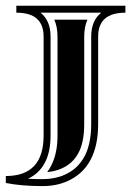

<svg xmlns="http://www.w3.org/2000/svg" viewBox="-20 -629 480 660"><path d="M36.1 -609.4H411.1V-585.4Q317.4 -585.4 317.4 -503.4V-202.9Q317.4 -53.5 211.9 -6.3Q173.6 10.7 126.7 10.7Q53.5 10.7 0 0V-23.9Q129.9 -23.9 129.9 -162.8V-503.4Q129.9 -585.4 36.1 -585.4ZM327.9 -585.4H119.4Q153.8 -557.9 153.8 -503.4V-162.8Q153.8 -106.2 133.9 -69.1Q114 -32 76.2 -14.6Q100.1 -13.2 126.7 -13.2Q168.5 -13.2 202.1 -28.1Q223.9 -37.8 240.4 -52.6Q256.8 -67.4 268.9 -88.5Q281 -109.6 287.2 -138.4Q293.5 -167.2 293.5 -202.9V-503.4Q293.5 -557.9 327.9 -585.4ZM280.5 -561.5Q269.5 -536.1 269.5 -503.4V-202.9Q269.5 -169.7 263.9 -143.6Q258.5 -118.4 248 -100.3Q237.8 -82.5 224.4 -70.6Q210.7 -58.3 192.4 -50Q169.7 -39.8 142.3 -37.6Q149.4 -46.9 155 -57.9Q177.7 -100.3 177.7 -162.8V-503.4Q177.7 -536.1 166.7 -561.5Z"/></svg>

Font: itsadzokeS01
Style: Regular
Weight: 600
Width: 6
Version: Version 0.46